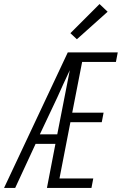

<svg xmlns="http://www.w3.org/2000/svg" viewBox="-33 -929 603 949"><path d="M-13 0 302 -670H549L540 -623H373L324 -372H479L470 -325H315L261 -47H428L419 0H199L241 -218H143L42 0ZM164 -265H250L312 -582Q296 -548 280.5 -514.5Q265 -481 250 -447ZM347 -735 315 -765 459 -909 499 -871Z"/></svg>

Font: Lode Dark
Style: Italic
Weight: 400
Italic angle: -11°
Monospace: yes
Designer: Belleve Invis
Foundry: Belleve Invis
Version: Version 29.2.0; ttfautohint (v1.8.3)